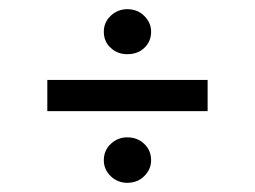

<svg xmlns="http://www.w3.org/2000/svg" viewBox="-20 -468 556 418"><path d="M432 -226H83V-294H432ZM257 -70Q236 -70 221 -84.5Q206 -99 206 -119Q206 -140.5 221.2 -154.8Q236.5 -169 257 -169Q279 -169 294 -154.8Q309 -140.5 309 -119Q309 -99.5 294.2 -84.8Q279.5 -70 257 -70ZM257 -350Q236 -350 221 -363.8Q206 -377.5 206 -399Q206 -419.5 221.2 -433.8Q236.5 -448 257 -448Q279.5 -448 294.2 -433.2Q309 -418.5 309 -399Q309 -378 294.5 -364Q280 -350 257 -350Z"/></svg>

Font: Betina Sans
Style: Regular
Weight: 400
Designer: Jonathan Pinhorn (font) & Cristiano Sobral (main changes)
Version: Version 2.001;April 28, 2021;FontCreator 13.0.0.2655 32-bit;